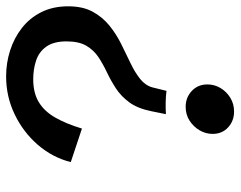

<svg xmlns="http://www.w3.org/2000/svg" viewBox="-122 -482 767 612"><g transform="rotate(90 261.0 -175.5)"><path d="M318.4 -321.3 309.1 -275.4Q300.3 -231.4 280.8 -204.8Q261.2 -178.2 236.1 -161.9Q210.9 -145.5 184.6 -133.1Q158.2 -120.6 136.2 -106Q114.3 -91.3 100.3 -67.6Q86.4 -43.9 86.4 -4.4Q86.4 36.6 103.3 60.1Q120.1 83.5 147.7 92.5Q175.3 101.6 207 101.6Q251 101.6 280.3 83.7Q309.6 65.9 329.3 31.2Q349.1 -3.4 364.3 -53.7L471.2 -18.1Q456.5 40 416.3 86.7Q376 133.3 319.3 160.6Q262.7 188 197.8 188Q155.3 188 115.5 175.3Q75.7 162.6 43.7 137.7Q11.7 112.8 -6.8 75.7Q-25.4 38.6 -25.4 -9.8Q-25.4 -56.2 -8.3 -87.6Q8.8 -119.1 35.9 -141.1Q63 -163.1 94.5 -178.7Q126 -194.3 155.3 -208.3Q184.6 -222.2 205.6 -238.8Q226.6 -255.4 232.9 -277.8L244.1 -323.2Q262.7 -320.8 281.7 -320.6Q300.8 -320.3 318.4 -321.3ZM310.1 -538.6Q339.8 -538.6 360.6 -519.5Q381.3 -500.5 381.3 -470.2Q381.3 -448.2 369.9 -428.7Q358.4 -409.2 339.1 -396.7Q319.8 -384.3 294.9 -384.3Q265.1 -384.3 244.4 -403.8Q223.6 -423.3 223.6 -453.6Q223.6 -476.1 235.1 -495.4Q246.6 -514.6 266.1 -526.6Q285.6 -538.6 310.1 -538.6Z"/></g></svg>

Font: Schibsted Grotesk Medium
Style: Italic
Weight: 500
Italic angle: -12°
Designer: Bakken & Baeck AS, Henrik Kongsvoll
Foundry: Schibsted ASA
Version: Version 1.100;gftools[0.9.25]